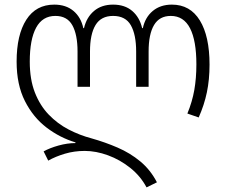

<svg xmlns="http://www.w3.org/2000/svg" viewBox="-20 -562 980 832"><path d="M615 250Q589 201 544.5 165.5Q500 130 448 111Q396 92 347 92Q302 92 261.5 104Q221 116 189 134L169 94Q196 79 234 68.5Q272 58 307 58V55Q240 35 182 -9Q124 -53 88 -124Q52 -195 52 -295Q52 -411 94 -476.5Q136 -542 215 -542Q266 -542 298.5 -514.5Q331 -487 341 -440H344Q355 -487 387.5 -514.5Q420 -542 470 -542Q521 -542 553 -514.5Q585 -487 596 -440H599Q609 -487 642 -514.5Q675 -542 725 -542Q804 -542 846 -473.5Q888 -405 888 -282Q888 -217 876.5 -162Q865 -107 841 -53L792 -70Q813 -121 822 -172Q831 -223 831 -283Q831 -386 803.5 -439.5Q776 -493 720 -493Q671 -493 647.5 -453.5Q624 -414 624 -339V-186H570V-339Q570 -412 547 -452.5Q524 -493 470 -493Q418 -493 394 -453.5Q370 -414 370 -339V-186H316V-339Q316 -412 293.5 -452.5Q271 -493 220 -493Q164 -493 136.5 -442Q109 -391 109 -295Q109 -218 131 -161.5Q153 -105 191 -65.5Q229 -26 277 -1Q325 24 378 38Q435 54 489.5 77.5Q544 101 588 137.5Q632 174 660 228Z"/></svg>

Font: Noto Sans Georgian SemiCondensed Light
Style: Regular
Weight: 300
Width: 4
Designer: Monotype Design Team, Akaki Razmadze
Foundry: Google LLC
Version: Version 2.005; ttfautohint (v1.8.4.7-5d5b)